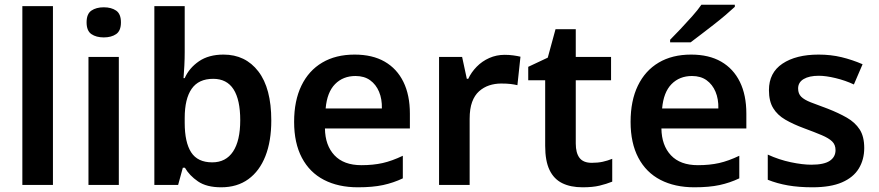

<svg xmlns="http://www.w3.org/2000/svg" viewBox="-20 -786 3736 816"><path d="M205 0H75V-760H205Z M485 -544V0H356V-544ZM421 -755Q453 -755 473.5 -741Q494 -727 494 -691Q494 -655 473.5 -641Q453 -627 421 -627Q389 -627 368.5 -641Q348 -655 348 -691Q348 -727 368.5 -741Q389 -755 421 -755Z M765 -564Q765 -537 763.5 -507Q762 -477 760 -454H765Q784 -497 825.5 -525.5Q867 -554 930 -554Q1023 -554 1078 -482.5Q1133 -411 1133 -274Q1133 -186 1108 -122.5Q1083 -59 1035.5 -24.5Q988 10 920 10Q858 10 821.5 -15Q785 -40 766 -73H757L737 0H636V-760H765ZM886 -451Q824 -451 794.5 -408.5Q765 -366 765 -285V-264Q765 -181 792.5 -138.5Q820 -96 882 -96Q940 -96 970.5 -142Q1001 -188 1001 -275Q1001 -362 972.5 -406.5Q944 -451 886 -451Z M1487 -554Q1563 -554 1615 -524Q1667 -494 1694.5 -438Q1722 -382 1722 -303V-240H1361Q1362 -168 1401.5 -126Q1441 -84 1516 -84Q1566 -84 1606 -93Q1646 -102 1692 -124V-28Q1652 -9 1608 0.5Q1564 10 1501 10Q1418 10 1357 -21.5Q1296 -53 1263 -115.5Q1230 -178 1230 -268Q1230 -358 1261 -422Q1292 -486 1349.5 -520Q1407 -554 1487 -554ZM1491 -463Q1438 -463 1404 -428.5Q1370 -394 1364 -325H1603Q1604 -365 1591 -396Q1578 -427 1553 -445Q1528 -463 1491 -463Z M2125 -553Q2144 -553 2162 -550.5Q2180 -548 2192 -545L2179 -424Q2166 -427 2150.5 -429Q2135 -431 2110 -431Q2083 -431 2059 -423Q2035 -415 2016 -398Q1997 -381 1986.5 -352.5Q1976 -324 1976 -281V0H1846V-544H1944L1964 -451H1970Q1983 -479 2006 -502.5Q2029 -526 2059.5 -539.5Q2090 -553 2125 -553Z M2495 -94Q2521 -94 2541.5 -98.5Q2562 -103 2582 -111V-14Q2557 -4 2528 3Q2499 10 2456 10Q2405 10 2369.5 -7.5Q2334 -25 2315.5 -63.5Q2297 -102 2297 -166V-445H2225V-502L2308 -541L2341 -662H2427V-544H2577V-445H2427V-176Q2427 -136 2443 -115Q2459 -94 2495 -94Z M2917 -554Q2993 -554 3045 -524Q3097 -494 3124.5 -438Q3152 -382 3152 -303V-240H2791Q2792 -168 2831.5 -126Q2871 -84 2946 -84Q2996 -84 3036 -93Q3076 -102 3122 -124V-28Q3082 -9 3038 0.5Q2994 10 2931 10Q2848 10 2787 -21.5Q2726 -53 2693 -115.5Q2660 -178 2660 -268Q2660 -358 2691 -422Q2722 -486 2779.5 -520Q2837 -554 2917 -554ZM2921 -463Q2868 -463 2834 -428.5Q2800 -394 2794 -325H3033Q3034 -365 3021 -396Q3008 -427 2983 -445Q2958 -463 2921 -463ZM3103 -757Q3087 -742 3063.5 -722Q3040 -702 3013 -681Q2986 -660 2960.5 -640.5Q2935 -621 2915 -606H2828V-617Q2847 -636 2872 -662.5Q2897 -689 2921.5 -716.5Q2946 -744 2961 -766H3103Z M3653 -157Q3653 -108 3630 -70Q3607 -32 3558.5 -11Q3510 10 3433 10Q3375 10 3329 2Q3283 -6 3243 -22V-129Q3291 -107 3341 -96.5Q3391 -86 3428 -86Q3482 -86 3506.5 -102.5Q3531 -119 3531 -148Q3531 -171 3516.5 -185Q3502 -199 3472.5 -211.5Q3443 -224 3397 -241Q3351 -258 3317.5 -277.5Q3284 -297 3266 -326.5Q3248 -356 3248 -403Q3248 -477 3305.5 -515.5Q3363 -554 3459 -554Q3511 -554 3556.5 -543Q3602 -532 3646 -513L3609 -427Q3573 -444 3531.5 -454Q3490 -464 3460 -464Q3419 -464 3395.5 -450Q3372 -436 3372 -410Q3372 -388 3385 -375Q3398 -362 3426 -351Q3454 -340 3498 -324Q3544 -306 3579 -286Q3614 -266 3633.5 -236Q3653 -206 3653 -157Z"/></svg>

Font: Noto Sans Hebrew Thin SemiBold
Style: Regular
Weight: 600
Version: Version 3.001